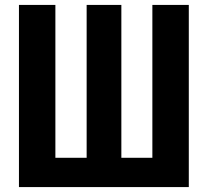

<svg xmlns="http://www.w3.org/2000/svg" viewBox="-20 -760 845 780"><path d="M747 -740H599V-119H473V-740H332V-119H205V-740H57V0H747Z"/></svg>

Font: Glow Sans TC Compressed
Style: Bold
Weight: 700
Width: 2
Designer: Ryoko NISHIZUKA (kana, bopomofo & ideographs); Paul D. Hunt (Latin, Greek & Cyrillic); Sandoll Communications, Soo-young
Version: Version 0.93